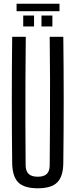

<svg xmlns="http://www.w3.org/2000/svg" viewBox="-20 -996 402 1023"><path d="M181.2 7.2Q108.8 7.2 77.4 -24.2Q46 -55.6 44.9 -127.8Q42.9 -295.5 42.9 -464Q42.9 -632.4 44.9 -800H117.4Q116.2 -688.4 115.6 -573.2Q114.9 -458.1 115.3 -343.3Q115.6 -228.5 116.6 -116.5Q116.6 -84.4 132.6 -69.4Q148.6 -54.4 181.2 -54.4Q214.3 -54.4 229.5 -69.4Q244.8 -84.4 244.8 -116.5Q245.8 -228.5 246.3 -343.3Q246.9 -458.1 246.6 -573.2Q246.4 -688.4 244.8 -800H317.3Q319.4 -632.4 319.4 -464Q319.4 -295.5 317.3 -127.8Q316.6 -55.6 285 -24.2Q253.5 7.2 181.2 7.2ZM201 -855V-913.1H259.1V-855ZM103.7 -855V-913.1H161.4V-855ZM68.3 -976.2H297V-936.2H68.3Z"/></svg>

Font: Big Shoulders Display SC Thin
Style: Regular
Weight: 100
Designer: Patric King
Foundry: XO Type Co
Version: Version 2.002